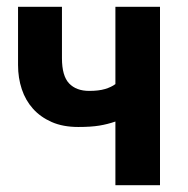

<svg xmlns="http://www.w3.org/2000/svg" viewBox="-20 -544 553 564"><path d="M450 0H319V-187Q296 -179 271.5 -175Q247 -171 210 -171Q165 -171 132 -185.5Q99 -200 77 -224.5Q55 -249 44 -282Q33 -315 33 -353V-524H162V-373Q162 -321 183 -299Q204 -277 242 -277Q270 -277 288.5 -282.5Q307 -288 319 -297V-524H450Z"/></svg>

Font: Oxford Sans
Style: Bold
Weight: 700
Designer: Matt McInerney, Pablo Impallari, Rodrigo Fuenzalida
Foundry: Matt McInerney, Pablo Impallari, Rodrigo Fuenzalida
Version: Version 3.000g; ttfautohint (v1.5) -l 8 -r 28 -G 28 -x 14 -D